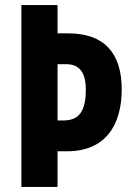

<svg xmlns="http://www.w3.org/2000/svg" viewBox="-20 -734 519 754"><path d="M458 -383C458 -526 389 -603 248 -603H206V-714H64V0H206V-140H244C395 -140 458 -244 458 -383ZM230 -261H206V-482H239C292 -482 317 -450 317 -381C317 -296 289 -261 230 -261Z"/></svg>

Font: Noto Sans Oriya ExtCond Bold
Style: Bold
Weight: 700
Width: 2
Designer: Amélie Bonet and Sol Matas
Foundry: Google LLC
Version: Version 2.006